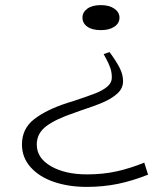

<svg xmlns="http://www.w3.org/2000/svg" viewBox="-20 -715 657 752"><path d="M448 -646Q448 -624 428 -610.5Q408 -597 375 -597Q341 -597 322 -610.5Q303 -624 303 -646Q303 -667 322 -681Q341 -695 375 -695Q408 -695 428 -681Q448 -667 448 -646ZM319 17Q249 17 191.5 -2.5Q134 -22 100 -60Q66 -98 66 -149Q66 -211 113.5 -248Q161 -285 244 -312L270 -320Q327 -339 355 -350Q383 -361 400.5 -376Q418 -391 418 -411Q418 -432 412 -449Q406 -466 397.5 -481.5Q389 -497 386 -503L409 -511Q435 -476 448.5 -449.5Q462 -423 462 -397Q462 -369 440 -349Q418 -329 384.5 -314.5Q351 -300 293 -281L271 -273Q199 -249 161.5 -221Q124 -193 124 -149Q124 -96 179.5 -64Q235 -32 321 -32Q384 -32 437.5 -44Q491 -56 545 -78L560 -31Q500 -7 442.5 5Q385 17 319 17Z"/></svg>

Font: BioRhyme Expanded Light
Style: Regular
Weight: 300
Width: 7
Designer: Aoife Mooney
Foundry: Aoife Mooney Type
Version: Version 1.001